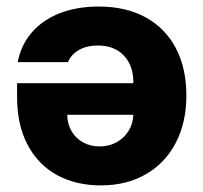

<svg xmlns="http://www.w3.org/2000/svg" viewBox="-20 -560 622 587"><path d="M549.8 -267.6Q549.8 -186 517.6 -123.8Q485.4 -61.5 426 -27.3Q366.7 6.8 288.1 6.8Q212.9 6.8 155 -24.4Q97.2 -55.7 64.7 -116.7Q32.2 -177.7 32.2 -263.7V-305.7H387.7V-308.6Q387.7 -359.9 358.4 -390.4Q329.1 -420.9 279.3 -420.9Q246.1 -420.9 221.9 -407.5Q197.8 -394 187.5 -370.1H34.2Q43.9 -421.9 76.7 -460.2Q109.4 -498.5 161.9 -519.3Q214.4 -540 282.2 -540Q364.7 -540 425 -507.1Q485.4 -474.1 517.6 -412.8Q549.8 -351.6 549.8 -267.6ZM284.2 -112.3Q313 -112.3 336.2 -125Q359.4 -137.7 373 -159.7Q386.7 -181.6 387.7 -209H185.5Q186 -181.2 198.7 -159.2Q211.4 -137.2 233.9 -124.8Q256.3 -112.3 284.2 -112.3Z"/></svg>

Font: Pretendard ExtraBold
Style: Regular
Weight: 800
Designer: Base glyphs from Inter by Rasmus Andersson; Hangeul glyphs from Noto Sans CJK(Source Han Sans) by Jang Soo-young and Kan
Foundry: Kil Hyung-jin
Version: Version 1.309